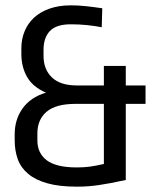

<svg xmlns="http://www.w3.org/2000/svg" viewBox="-20 -687 570 719"><path d="M245 -596Q191 -596 167 -571Q143 -546 143 -500V-478Q143 -427 174.5 -397Q206 -367 268 -367H369V-440H451V-367H525V-298H451V-13Q419 -6 395 -1.5Q371 3 350.5 6Q330 9 310.5 10.5Q291 12 268 12Q202 12 157.5 -0.5Q113 -13 85.5 -36Q58 -59 46.5 -91Q35 -123 35 -162V-184Q35 -240 65 -281.5Q95 -323 152 -340Q102 -362 81 -399.5Q60 -437 60 -485V-507Q60 -540 72 -569.5Q84 -599 107 -620.5Q130 -642 165 -654.5Q200 -667 245 -667Q273 -667 301 -664Q329 -661 363 -656L361 -585Q335 -590 306 -593Q277 -596 245 -596ZM369 -298H262Q189 -298 154.5 -268.5Q120 -239 120 -188V-161Q120 -113 155.5 -86.5Q191 -60 268 -60Q294 -60 316.5 -63Q339 -66 369 -73Z"/></svg>

Font: Ropa Sans
Style: Regular
Weight: 400
Designer: Botio Nikoltchev
Foundry: Botjo Nikoltchev
Version: Version 1.002